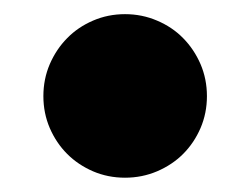

<svg xmlns="http://www.w3.org/2000/svg" viewBox="-20 -475 353 270"><path d="M271 -339.8Q271 -363.8 262 -384.8Q252.9 -405.8 237.5 -421.4Q222.2 -437 200.9 -446Q179.7 -455.1 155.8 -455.1Q131.8 -455.1 110.8 -446Q89.8 -437 74.5 -421.4Q59.1 -405.8 50 -384.8Q41 -363.8 41 -339.8Q41 -315.9 50 -294.9Q59.1 -273.9 74.5 -258.5Q89.8 -243.2 110.8 -234.1Q131.8 -225.1 155.8 -225.1Q179.7 -225.1 200.9 -234.1Q222.2 -243.2 237.5 -258.5Q252.9 -273.9 262 -294.9Q271 -315.9 271 -339.8Z"/></svg>

Font: Galatia SIL
Style: Bold
Weight: 700
Designer: Development by SIL's NRSI team
Version: Version 2.1